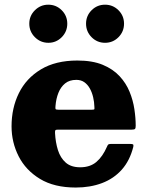

<svg xmlns="http://www.w3.org/2000/svg" viewBox="-20 -802 646 839"><path d="M439 -615Q473.5 -615 497.8 -639.5Q522 -664 522 -698.5Q522 -733 497.8 -757.2Q473.5 -781.5 439 -781.5Q404.5 -781.5 380.2 -757.2Q356 -733 356 -698.5Q356 -664 380.2 -639.5Q404.5 -615 439 -615ZM191.5 -615Q225.5 -615 249.8 -639.5Q274 -664 274 -698.5Q274 -733 249.8 -757.2Q225.5 -781.5 191 -781.5Q157 -781.5 132.5 -757.2Q108 -733 108 -698.5Q108 -664 132.5 -639.5Q157 -615 191.5 -615ZM30.5 -250Q30.5 -180 61.5 -119Q92.5 -58 154.8 -20.2Q217 17.5 311 17.5Q374.5 17.5 426 -2Q477.5 -21.5 512.5 -61Q547.5 -100.5 562.5 -160.5Q564 -168.5 561.5 -170.8Q559 -173 549.5 -173H464Q455.5 -173 452.5 -169.8Q449.5 -166.5 447.5 -161Q428.5 -117.5 401 -94.2Q373.5 -71 330.5 -71Q290.5 -71 267.2 -91.5Q244 -112 233.2 -146Q222.5 -180 220.5 -220.5Q220 -229.5 221.8 -232.5Q223.5 -235.5 233 -235.5H555.5Q567 -235.5 570 -238.8Q573 -242 573 -253Q573 -286.5 567.2 -325Q561.5 -363.5 546.2 -401Q531 -438.5 502.5 -469.2Q474 -500 429 -518.8Q384 -537.5 318 -537.5Q223 -537.5 158.8 -498.8Q94.5 -460 62.5 -395Q30.5 -330 30.5 -250ZM236 -322.5Q224 -322.5 222.8 -325.8Q221.5 -329 222.5 -339Q225 -370.5 235.2 -396.2Q245.5 -422 264.5 -437.5Q283.5 -453 313.5 -453Q334 -453 348.5 -442.8Q363 -432.5 372.5 -415.5Q382 -398.5 387 -377.2Q392 -356 392.5 -334.5Q393.5 -325.5 391.5 -324Q389.5 -322.5 379 -322.5Z"/></svg>

Font: Besley ExtraBold
Style: Regular
Weight: 800
Designer: Owen Earl
Foundry: indestructible type*
Version: Version 2.001